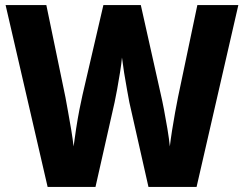

<svg xmlns="http://www.w3.org/2000/svg" viewBox="-20 -734 958 754"><path d="M916 -714 752 0H563L488 -332Q485 -349 479 -381Q473 -413 467.5 -448Q462 -483 459 -508Q457 -485 451.5 -450.5Q446 -416 440 -383Q434 -350 430 -332L355 0H167L2 -714H162L237 -352Q241 -329 247.5 -294Q254 -259 260 -222.5Q266 -186 269 -159Q273 -190 279 -229Q285 -268 292 -304Q299 -340 304 -361L386 -714H533L612 -361Q617 -340 624 -303.5Q631 -267 637.5 -228Q644 -189 647 -159Q650 -185 655.5 -220.5Q661 -256 667.5 -291.5Q674 -327 679 -352L755 -714Z"/></svg>

Font: Noto Sans Gurmukhi SemiCondensed ExtraBold
Style: Regular
Weight: 800
Width: 4
Designer: Jelle Bosma - Monotype Design Team
Foundry: Monotype Imaging Inc.
Version: Version 2.004; ttfautohint (v1.8.4.7-5d5b)